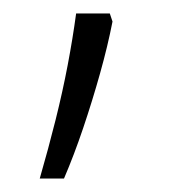

<svg xmlns="http://www.w3.org/2000/svg" viewBox="-20 -136 251 285"><path d="M147 -104Q140 -68 128.5 -27Q117 14 103.5 54Q90 94 75 129H39Q52 84 62.5 42Q73 0 80.5 -39.5Q88 -79 93 -116H143Z"/></svg>

Font: Noto Sans Syriac Eastern ExtraLight
Style: Regular
Weight: 250
Designer: Patrick Giasson and the Monotype Design Team
Foundry: Monotype Imaging Inc.
Version: Version 3.001